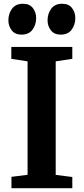

<svg xmlns="http://www.w3.org/2000/svg" viewBox="-20 -990 440 1010"><path d="M125.1 -70.4V-667.3L39.5 -680.5V-743H360.4V-680.5L273 -667.3V-70L360.4 -58.9V0H40.2V-59.9ZM92.4 -807.9Q58.9 -807.9 41.5 -830.7Q24.1 -853.4 24.1 -882.7Q24.1 -918.2 43.3 -944.2Q62.5 -970.2 100.9 -970.2H101.9Q135.7 -970.2 153 -947.5Q170.2 -924.7 170.2 -895.5Q170.2 -859.9 151 -833.9Q131.8 -807.9 93.4 -807.9ZM298.5 -807.9Q265 -807.9 247.6 -830.7Q230.2 -853.4 230.2 -882.7Q230.2 -918.2 249.4 -944.2Q268.6 -970.2 306.9 -970.2H307.9Q341.8 -970.2 359 -947.5Q376.2 -924.7 376.2 -895.5Q376.2 -859.9 357 -833.9Q337.8 -807.9 299.5 -807.9Z"/></svg>

Font: Merriweather Light
Style: Regular
Weight: 300
Designer: Eben Sorkin
Foundry: Eben Sorkin
Version: Version 2.100